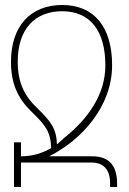

<svg xmlns="http://www.w3.org/2000/svg" viewBox="-20 -749 517 769"><path d="M429 -488C429 -641 357 -729 229 -729C102 -729 24 -644 24 -502C24 -417 49 -357 107 -301C162 -247 183 -222 185 -156C150 -135 108 -123 65 -123H177C308 -189 429 -323 429 -488ZM126 -319C78 -365 51 -419 51 -502C51 -634 121 -704 229 -704C340 -704 402 -627 402 -487C402 -369 331 -271 235 -195C227 -187 218 -179 208 -171C206 -233 185 -262 126 -319ZM36 0H64V-98H346C391 -98 421 -74 421 -14V0H449V-13C449 -99 405 -123 348 -123H64V-179H36Z"/></svg>

Font: Noto Serif Armenian SemiCondensed Thin
Style: Regular
Weight: 100
Width: 4
Designer: Monotype Design Team
Foundry: Monotype Imaging Inc.
Version: Version 2.008